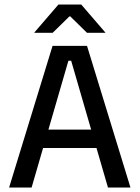

<svg xmlns="http://www.w3.org/2000/svg" viewBox="-20 -846 630 866"><path d="M21 0 217 -639H372.5L568.5 0H467L301 -572H288.5L122.5 0ZM149 -178.5V-261.5H439.5V-178.5ZM243.5 -825.5H346.5L455 -699.5V-698H372.5L297 -772H293L217.5 -698H135V-699.5Z"/></svg>

Font: Anek Gujarati Medium Medium
Style: Regular
Weight: 500
Version: Version 1.003